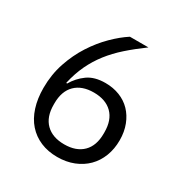

<svg xmlns="http://www.w3.org/2000/svg" viewBox="-165 -828 929 970"><g transform="rotate(30 300.0 -343.0)"><path d="M301 12Q247 12 203.5 -6.5Q160 -25 129.5 -59.5Q99 -94 83 -144Q67 -194 67 -256Q67 -334 90 -402.5Q113 -471 149.5 -527.5Q186 -584 230 -627.5Q274 -671 316 -698H424Q368 -657 324 -618Q280 -579 247 -536.5Q214 -494 191 -445.5Q168 -397 154 -336L159 -334Q184 -377 223.5 -405.5Q263 -434 327 -434Q372 -434 410 -419Q448 -404 475 -376Q502 -348 517.5 -308Q533 -268 533 -219Q533 -168 516.5 -125.5Q500 -83 469.5 -52.5Q439 -22 396 -5Q353 12 301 12ZM300 -61Q369 -61 407.5 -99Q446 -137 446 -208V-216Q446 -287 407.5 -325Q369 -363 300 -363Q231 -363 192.5 -325Q154 -287 154 -216V-208Q154 -137 192.5 -99Q231 -61 300 -61Z"/></g></svg>

Font: IBM Plex Sans Thai
Style: Regular
Weight: 400
Designer: Mike Abbink, Paul van der Laan, Pieter van Rosmalen, Ben Mitchell, Mark Frömberg
Foundry: Bold Monday
Version: Version 1.1